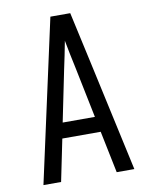

<svg xmlns="http://www.w3.org/2000/svg" viewBox="-83 -796 666 857"><g transform="rotate(-10 250.0 -367.5)"><path d="M44 0 205 -735H295L349 -490L456 0H376L337 -190H163L124 0ZM323 -260 276 -490Q269 -522 262.5 -554Q256 -586 250 -618Q244 -586 237.5 -554Q231 -522 224 -490L177 -260Z"/></g></svg>

Font: Iosevka NFM
Style: Regular
Weight: 400
Monospace: yes
Designer: Belleve Invis
Foundry: Belleve Invis
Version: Version 29.0.4; ttfautohint (v1.8.4);Nerd Fonts 3.3.0